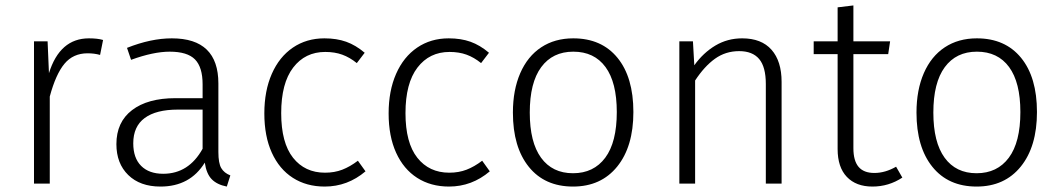

<svg xmlns="http://www.w3.org/2000/svg" viewBox="-20 -675 3897 706"><path d="M359 -528 348 -473Q327 -479 302 -479Q249 -479 217 -440.5Q185 -402 163 -320V0H105V-523H155L160 -406Q200 -534 307 -534Q339 -534 359 -528Z M827 -30 814 11Q778 4 758.5 -16Q739 -36 733 -77Q679 11 570 11Q495 11 451.5 -31.5Q408 -74 408 -145Q408 -226 465.5 -270Q523 -314 625 -314H725V-365Q725 -428 697 -456.5Q669 -485 604 -485Q544 -485 462 -455L447 -499Q535 -534 612 -534Q783 -534 783 -368V-116Q783 -75 793.5 -57Q804 -39 827 -30ZM725 -128V-272H634Q554 -272 512 -241Q470 -210 470 -148Q470 -94 499 -65Q528 -36 580 -36Q674 -36 725 -128Z M1321 -481 1292 -443Q1266 -464 1238.5 -474Q1211 -484 1176 -484Q1102 -484 1058 -426.5Q1014 -369 1014 -259Q1014 -150 1057.5 -95Q1101 -40 1175 -40Q1210 -40 1238.5 -51Q1267 -62 1296 -84L1324 -45Q1258 11 1174 11Q1107 11 1057 -21Q1007 -53 979.5 -113.5Q952 -174 952 -258Q952 -341 979.5 -403.5Q1007 -466 1057 -500Q1107 -534 1173 -534Q1218 -534 1253 -521.5Q1288 -509 1321 -481Z M1778 -481 1749 -443Q1723 -464 1695.5 -474Q1668 -484 1633 -484Q1559 -484 1515 -426.5Q1471 -369 1471 -259Q1471 -150 1514.5 -95Q1558 -40 1632 -40Q1667 -40 1695.5 -51Q1724 -62 1753 -84L1781 -45Q1715 11 1631 11Q1564 11 1514 -21Q1464 -53 1436.5 -113.5Q1409 -174 1409 -258Q1409 -341 1436.5 -403.5Q1464 -466 1514 -500Q1564 -534 1630 -534Q1675 -534 1710 -521.5Q1745 -509 1778 -481Z M2309 -263Q2309 -136 2249.5 -62.5Q2190 11 2087 11Q1983 11 1924.5 -61.5Q1866 -134 1866 -261Q1866 -344 1893 -406Q1920 -468 1970 -501Q2020 -534 2088 -534Q2192 -534 2250.5 -462.5Q2309 -391 2309 -263ZM1928 -261Q1928 -152 1969.5 -95Q2011 -38 2087 -38Q2163 -38 2205.5 -95Q2248 -152 2248 -263Q2248 -372 2206.5 -428.5Q2165 -485 2088 -485Q2012 -485 1970 -428Q1928 -371 1928 -261Z M2854 -374V0H2796V-366Q2796 -429 2771.5 -458Q2747 -487 2698 -487Q2648 -487 2609 -459Q2570 -431 2536 -379V0H2478V-523H2528L2533 -435Q2566 -481 2610.5 -507.5Q2655 -534 2709 -534Q2780 -534 2817 -492Q2854 -450 2854 -374Z M3298 -22Q3248 11 3188 11Q3128 11 3094 -24.5Q3060 -60 3060 -127V-476H2972V-523H3060V-648L3118 -655V-523H3253L3246 -476H3118V-130Q3118 -84 3137 -61.5Q3156 -39 3195 -39Q3235 -39 3275 -62Z M3793 -263Q3793 -136 3733.5 -62.5Q3674 11 3571 11Q3467 11 3408.5 -61.5Q3350 -134 3350 -261Q3350 -344 3377 -406Q3404 -468 3454 -501Q3504 -534 3572 -534Q3676 -534 3734.5 -462.5Q3793 -391 3793 -263ZM3412 -261Q3412 -152 3453.5 -95Q3495 -38 3571 -38Q3647 -38 3689.5 -95Q3732 -152 3732 -263Q3732 -372 3690.5 -428.5Q3649 -485 3572 -485Q3496 -485 3454 -428Q3412 -371 3412 -261Z"/></svg>

Font: Statis Sans Light
Style: Regular
Weight: 300
Designer: bBox Type GmbH
Foundry: bBox Type GmbH
Version: Version 1.000